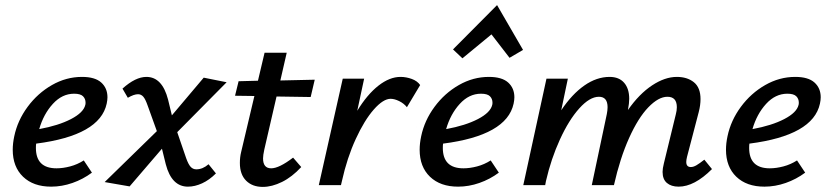

<svg xmlns="http://www.w3.org/2000/svg" viewBox="-20 -727 3252 754"><path d="M402 -345Q402 -334 399 -320Q372 -195 122 -163Q121 -157 121 -146Q121 -66 202 -66Q227 -66 255.5 -73.5Q284 -81 309 -97L341 -49Q306 -23 264.5 -8.5Q223 6 181 6Q111 6 70.5 -33Q30 -72 30 -139Q30 -164 36 -192Q49 -254 88.5 -307.5Q128 -361 184 -393Q240 -425 302 -425Q353 -425 377.5 -403Q402 -381 402 -345ZM316 -324Q316 -339 306 -349Q296 -359 271 -359Q224 -359 187.5 -319Q151 -279 134 -220Q210 -234 259 -259.5Q308 -285 315 -315Q316 -318 316 -324Z M799 -82 828 -46Q802 -20 773.5 -7Q745 6 718 6Q654 6 631 -82L616 -143L489 5L391 -12L596 -212L560 -312Q551 -338 542.5 -347.5Q534 -357 522 -357Q506 -357 482 -343L461 -379Q512 -425 555 -425Q617 -425 640 -336L655 -274L780 -422L870 -404L676 -208L711 -106Q720 -81 729 -71.5Q738 -62 751 -62Q776 -62 799 -82Z M1018 -140Q1013 -117 1013 -105Q1013 -66 1045 -66Q1076 -66 1131 -108L1163 -71Q1127 -32 1087.5 -12.5Q1048 7 1012 7Q971 7 946.5 -17.5Q922 -42 922 -87Q922 -110 927 -130L979 -350L903 -351L917 -408L993 -410L1019 -520H1106L1081 -411L1216 -414L1200 -346L1066 -348Z M1630 -393 1578 -306Q1566 -321 1547.5 -330Q1529 -339 1514 -339Q1485 -339 1448 -297Q1411 -255 1377 -181Q1343 -107 1323 -17L1319 0H1232L1326 -418H1410L1383 -292Q1422 -356 1466 -390.5Q1510 -425 1553 -425Q1575 -425 1597 -417Q1619 -409 1630 -393Z M2000 -345Q2000 -334 1997 -320Q1970 -195 1720 -163Q1719 -157 1719 -146Q1719 -66 1800 -66Q1825 -66 1853.5 -73.5Q1882 -81 1907 -97L1939 -49Q1904 -23 1862.5 -8.5Q1821 6 1779 6Q1709 6 1668.5 -33Q1628 -72 1628 -139Q1628 -164 1634 -192Q1647 -254 1686.5 -307.5Q1726 -361 1782 -393Q1838 -425 1900 -425Q1951 -425 1975.5 -403Q2000 -381 2000 -345ZM1914 -324Q1914 -339 1904 -349Q1894 -359 1869 -359Q1822 -359 1785.5 -319Q1749 -279 1732 -220Q1808 -234 1857 -259.5Q1906 -285 1913 -315Q1914 -318 1914 -324ZM2034 -531 1981 -500 1910 -592 1796 -498 1759 -533 1932 -707Z M2776 -63Q2707 6 2645 6Q2616 6 2599 -8.5Q2582 -23 2582 -52Q2582 -65 2587 -85L2634 -278Q2638 -293 2638 -306Q2638 -347 2601 -347Q2566 -347 2526 -305.5Q2486 -264 2450.5 -185Q2415 -106 2391 0H2304L2363 -279Q2366 -294 2366 -306Q2366 -347 2332 -347Q2296 -347 2255 -301.5Q2214 -256 2179 -179.5Q2144 -103 2124 -16L2121 0H2035L2126 -418H2210L2184 -294Q2226 -357 2274.5 -391Q2323 -425 2374 -425Q2411 -425 2431 -402Q2451 -379 2451 -339Q2451 -322 2446 -295Q2490 -358 2540.5 -391.5Q2591 -425 2638 -425Q2679 -425 2705 -404Q2731 -383 2731 -338Q2731 -314 2724 -287L2678 -111Q2675 -99 2675 -91Q2675 -71 2693 -71Q2703 -71 2715 -78Q2727 -85 2746 -100Z M3203 -345Q3203 -334 3200 -320Q3173 -195 2923 -163Q2922 -157 2922 -146Q2922 -66 3003 -66Q3028 -66 3056.5 -73.5Q3085 -81 3110 -97L3142 -49Q3107 -23 3065.5 -8.5Q3024 6 2982 6Q2912 6 2871.5 -33Q2831 -72 2831 -139Q2831 -164 2837 -192Q2850 -254 2889.5 -307.5Q2929 -361 2985 -393Q3041 -425 3103 -425Q3154 -425 3178.5 -403Q3203 -381 3203 -345ZM3117 -324Q3117 -339 3107 -349Q3097 -359 3072 -359Q3025 -359 2988.5 -319Q2952 -279 2935 -220Q3011 -234 3060 -259.5Q3109 -285 3116 -315Q3117 -318 3117 -324Z"/></svg>

Font: Ysabeau Semibold
Style: Italic
Weight: 600
Italic angle: -12°
Designer: Christian Thalmann (Catharsis Fonts)
Version: Version 0.003